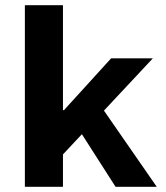

<svg xmlns="http://www.w3.org/2000/svg" viewBox="-20 -721 640 741"><path d="M76 0V-701H223V-296H227L409 -496H570L223 -125V0ZM426 0 282 -225 366 -316 585 0Z"/></svg>

Font: Source Code Pro ExtraLight
Style: Bold
Weight: 700
Monospace: yes
Version: Version 1.018;hotconv 1.0.116;makeotfexe 2.5.65601